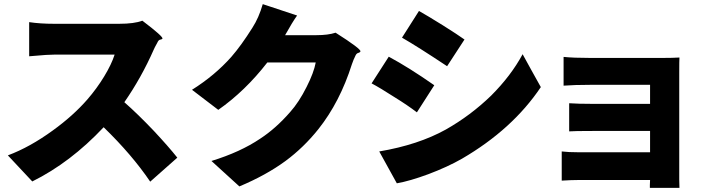

<svg xmlns="http://www.w3.org/2000/svg" viewBox="-20 -840 3400 928"><path d="M706 38Q618 -92 481 -225Q320 -54 136 37L18 -89Q125 -129 236 -210Q334 -281 402 -359Q448 -412 483.5 -470.5Q519 -529 534 -576H242Q210 -576 146 -570Q128 -569 121 -568V-733Q174 -725 242 -725H399H556Q629 -725 668 -740Q771 -662 765 -653Q763 -650 757 -649Q748 -648 743 -639Q742 -636 739 -631Q727 -610 723 -600Q663 -464 581 -346Q646 -289 724 -207Q795 -131 837 -78Z M1137 61 1002 -62Q1142 -105 1238 -170Q1313 -219 1382 -298Q1425 -346 1462 -420Q1497 -489 1506 -538H1389H1272Q1165 -400 1035 -309L908 -406Q1018 -475 1098 -565Q1146 -620 1200 -706Q1231 -754 1250 -820L1416 -765Q1393 -733 1358 -670H1509Q1566 -670 1602 -682Q1728 -602 1722 -591Q1720 -587 1714 -585Q1704 -583 1699 -573Q1688 -551 1681 -530Q1623 -347 1519 -216Q1448 -127 1360 -62Q1266 7 1137 61Z M1898 46 1813 -108Q2002 -140 2135 -214Q2255 -282 2354 -378Q2450 -474 2506 -578L2550 -498L2594 -419Q2457 -215 2213 -73Q2143 -33 2050 2Q1961 35 1898 46ZM1995 -297Q1949 -332 1889 -369Q1816 -416 1776 -437L1859 -566Q1956 -514 2079 -428ZM2141 -520Q1998 -615 1923 -658L2005 -787Q2041 -767 2120 -718Q2193 -672 2225 -649Z M3121 68Q3121 64 3121 54Q3122 38 3122 30H2778Q2743 30 2695 33V-108Q2727 -104 2779 -104H3122V-207H2844Q2755 -207 2731 -205V-341Q2773 -338 2844 -338H3122V-430H2832Q2758 -430 2704 -426V-565Q2752 -560 2832 -560H3184Q3232 -560 3264 -562Q3263 -548 3263 -488V-246V-5Q3263 2 3263 28Q3264 58 3264 68Z"/></svg>

Font: GenSekiGothic TW H
Style: Regular
Weight: 900
Version: Version 1.501;PS 1;hotconv 16.6.51;makeotf.lib2.5.65220